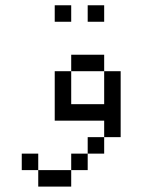

<svg xmlns="http://www.w3.org/2000/svg" viewBox="-20 -645 540 728"><path d="M250 -562.5H187.5V-625H250ZM62.5 -62.5H125V0H62.5ZM125 0H250V62.5H125ZM187.5 -375H250V-250H375V-375H437.5V-125H375V-187.5H187.5ZM250 -62.5H312.5V0H250ZM250 -437.5H375V-375H250ZM312.5 -125H375V-62.5H312.5ZM312.5 -625H375V-562.5H312.5Z"/></svg>

Font: 寒蝉点阵体 16px
Style: Regular
Weight: 400
Designer: Designed by Warren2060
Foundry: ChillType
Version: Version 1.000